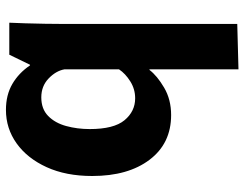

<svg xmlns="http://www.w3.org/2000/svg" viewBox="-106 -686 803 630"><g transform="rotate(90 295.0 -370.5)"><path d="M340 11Q291 11 255 -10Q219 -31 194 -68H192L159 0H54Q55 -21 56 -53Q57 -85 57.5 -117.5Q58 -150 58 -170V-748L207 -752V-460H209Q228 -485 267 -508Q306 -531 357 -531Q450 -531 503.5 -460.5Q557 -390 557 -272Q557 -186 528 -122.5Q499 -59 450 -24Q401 11 340 11ZM299 -105Q337 -105 360 -127.5Q383 -150 393 -186.5Q403 -223 403 -264Q403 -343 374 -378Q345 -413 302 -413Q272 -413 246.5 -397Q221 -381 207 -360V-181Q212 -153 237 -129Q262 -105 299 -105Z"/></g></svg>

Font: Murecho SemiBold
Style: Regular
Weight: 600
Designer: Neil Summerour
Foundry: Positype
Version: Version 1.010; ttfautohint (v1.8.3)